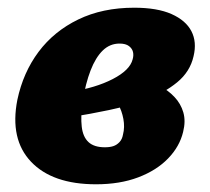

<svg xmlns="http://www.w3.org/2000/svg" viewBox="-20 -463 545 498"><path d="M229 15Q116 15 60.5 -43.5Q5 -102 25 -204Q40 -275 80 -328.5Q120 -382 183 -412.5Q246 -443 328 -443Q388 -443 425 -426.5Q462 -410 476.5 -382Q491 -354 482 -317Q473 -277 439.5 -249.5Q406 -222 359.5 -205Q313 -188 262.5 -177.5Q212 -167 168 -160L163 -225Q228 -235 272.5 -258Q317 -281 324 -309Q327 -319 325 -328Q323 -337 314.5 -343.5Q306 -350 290 -350Q265 -350 246.5 -332Q228 -314 215 -280.5Q202 -247 194 -199Q189 -161 192 -134.5Q195 -108 209.5 -94.5Q224 -81 252 -81Q265 -81 274 -84Q283 -87 290 -94.5Q297 -102 299 -114Q304 -133 300 -154.5Q296 -176 286.5 -192.5Q277 -209 267 -212L343 -259Q370 -253 393 -241Q416 -229 432.5 -211.5Q449 -194 455.5 -171.5Q462 -149 455 -121Q446 -83 416 -52Q386 -21 338.5 -3Q291 15 229 15Z"/></svg>

Font: Ysabeau Infant Black
Style: Italic
Weight: 900
Italic angle: -12°
Designer: Christian Thalmann (Catharsis Fonts)
Version: Version 2.001;gftools[0.9.30]; featfreeze: ss01,ss02,lnum